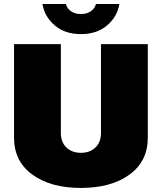

<svg xmlns="http://www.w3.org/2000/svg" viewBox="-20 -920 807 957"><path d="M191.7 -900H308.3Q314.2 -877.5 334.2 -863.8Q354.2 -850 383.3 -850Q412.5 -850 432.5 -863.8Q452.5 -877.5 458.3 -900H575Q565 -837.5 514.2 -793.8Q463.3 -750 383.3 -750Q303.3 -750 252.5 -793.8Q201.7 -837.5 191.7 -900ZM50 -233.3V-700H283.3V-258.3Q283.3 -210.8 311.2 -184.6Q339.2 -158.3 383.3 -158.3Q427.5 -158.3 455.4 -184.6Q483.3 -210.8 483.3 -258.3V-700H716.7V-233.3Q716.7 -116.7 625.8 -50Q535 16.7 383.3 16.7Q231.7 16.7 140.8 -50Q50 -116.7 50 -233.3Z"/></svg>

Font: BoonTook
Style: Regular
Weight: 400
Designer: Sungsit Sawaiwan
Foundry: FontUni
Version: Version 3.0